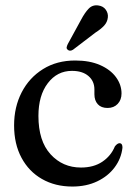

<svg xmlns="http://www.w3.org/2000/svg" viewBox="-20 -691 504 722"><path d="M437 -339.5Q437 -315.5 422.5 -300.2Q408 -285 384.5 -285Q360.5 -285 347.8 -299Q335 -313 335 -336.5V-354.5Q335 -386 312.5 -405.2Q290 -424.5 250.5 -424.5Q195 -424.5 159.8 -378.2Q124.5 -332 124.5 -255Q124.5 -161 170 -111Q215.5 -61 284.5 -61Q332.5 -61 365 -83Q397.5 -105 412 -140.5Q421.5 -152.5 429.5 -152.5Q441 -152 440.5 -135.5Q436 -95 411.2 -61.8Q386.5 -28.5 345.5 -9Q304.5 10.5 252 10.5Q187.5 10.5 138 -17.8Q88.5 -46 60.8 -97.8Q33 -149.5 33 -219.5Q33 -288.5 61.5 -343.8Q90 -399 141.8 -431.2Q193.5 -463.5 263 -463.5Q317 -463.5 356 -446.5Q395 -429.5 416 -401Q437 -372.5 437 -339.5ZM285 -617Q299 -643.5 313.5 -658.5Q328 -673.5 349.5 -670.5Q368.5 -668 378 -654.2Q387.5 -640.5 385.5 -625Q383.5 -607.5 371.5 -594.5Q359.5 -581.5 339 -568.5L254.5 -504Q242 -496.5 234 -504.5Q229.5 -508.5 230.8 -514Q232 -519.5 235 -525.5Z"/></svg>

Font: Fraunces 72pt S050
Style: Regular
Weight: 400
Version: Version 1.000; ttfautohint (v1.8.3)